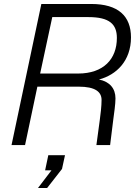

<svg xmlns="http://www.w3.org/2000/svg" viewBox="-20 -730 690 966"><path d="M38 0H106L168 -294H376C459 -294 491 -268 491 -227C491 -195 486 -156 482 -126L465 0H534L550 -129C554 -159 561 -206 561 -235C561 -285 532 -319 478 -330C565 -353 639 -423 639 -542C639 -649 575 -710 439 -710H188ZM182 -360 243 -644H425C531 -644 568 -608 568 -539C568 -433 501 -360 373 -360ZM171 216H217L292 120L307 51H223L207 127H239Z"/></svg>

Font: Geist Light
Style: Italic
Weight: 300
Italic angle: -12°
Designer: Basement.studio, Andrés Briganti, Mateo Zaragoza
Foundry: Basement.studio, Vercel, Andrés Briganti, Guido Ferreyra, Mateo Zaragoza
Version: Version 1.500